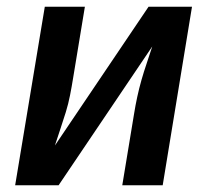

<svg xmlns="http://www.w3.org/2000/svg" viewBox="-20 -550 640 570"><path d="M25 0 113 -530H232L197 -318Q193 -293 188 -267.5Q183 -242 175.5 -217.5Q168 -193 159.5 -168Q151 -143 143 -118L421 -530H550L463 0H343L378 -212Q382 -237 387.5 -262.5Q393 -288 400 -312.5Q407 -337 415.5 -362Q424 -387 432 -412L154 0Z"/></svg>

Font: Iosevka Curly Extended Oblique
Style: Bold
Weight: 700
Width: 7
Italic angle: -9°
Monospace: yes
Designer: Belleve Invis
Foundry: Belleve Invis
Version: Version 11.1.0; ttfautohint (v1.8.3)